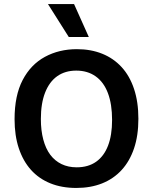

<svg xmlns="http://www.w3.org/2000/svg" viewBox="-20 -916 756 949"><path d="M357 13Q285 13 228.5 -10Q172 -33 133 -76.5Q94 -120 73 -183Q52 -246 52 -327Q52 -444 92 -520.5Q132 -597 202 -635Q272 -673 360 -673Q429 -673 485 -650.5Q541 -628 581 -584.5Q621 -541 642.5 -476.5Q664 -412 664 -329Q664 -246 642.5 -182.5Q621 -119 581 -75.5Q541 -32 484.5 -9.5Q428 13 357 13ZM359 -89Q416 -89 455 -116.5Q494 -144 514 -196Q534 -248 534 -323Q534 -401 513.5 -455.5Q493 -510 453 -538.5Q413 -567 357 -567Q302 -567 263 -539.5Q224 -512 203 -458.5Q182 -405 182 -328Q182 -271 194 -226Q206 -181 228.5 -151Q251 -121 284 -105Q317 -89 359 -89ZM320 -733 217 -896H346L419 -733Z"/></svg>

Font: Bricolage Grotesque 18pt SemiBold
Style: Regular
Weight: 600
Version: Version 1.001;gftools[0.9.33.dev8+g029e19f]